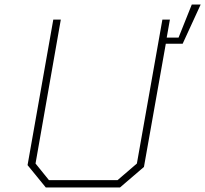

<svg xmlns="http://www.w3.org/2000/svg" viewBox="-20 -823 901 843"><path d="M507 0H181L101 -98L214 -737H247L136 -105L195 -32H496L581 -105L693 -737H726L712 -658H764L822 -803H861L782 -631H708L612 -90Z"/></svg>

Font: Tomorrow ExtraLight
Style: Italic
Weight: 275
Italic angle: -10°
Designer: Tony de Marco, Monica Rizzolli
Foundry: Just in Type
Version: Version 2.002